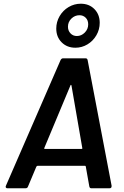

<svg xmlns="http://www.w3.org/2000/svg" viewBox="-20 -1014 669 1034"><path d="M461 -10 442 -117Q442 -118 441 -119.5Q440 -121 438 -121H182Q180 -121 176 -117L131 -10Q128 0 117 0H20Q14 0 11.5 -4Q9 -8 12 -14L306 -690Q311 -700 320 -700H441Q450 -700 452 -690L581 -14V-11Q581 0 569 0H472Q463 0 461 -10ZM222 -212H419Q425 -212 423 -218L365 -553Q364 -557 362 -557Q360 -557 359 -553L219 -218Q216 -212 222 -212ZM283 -860Q283 -896 301 -927Q319 -958 349.5 -976Q380 -994 415 -994Q460 -994 488.5 -965Q517 -936 517 -891Q517 -855 499 -824Q481 -793 451 -775Q421 -757 386 -757Q341 -757 312 -786Q283 -815 283 -860ZM455 -883Q455 -905 441.5 -918.5Q428 -932 408 -932Q383 -932 364.5 -914Q346 -896 346 -870Q346 -849 359.5 -834.5Q373 -820 394 -820Q418 -820 436.5 -838.5Q455 -857 455 -883Z"/></svg>

Font: Barlow SemiBold
Style: Italic
Weight: 600
Italic angle: -7°
Designer: Jeremy Tribby
Foundry: Tribby Type
Version: Version 1.408